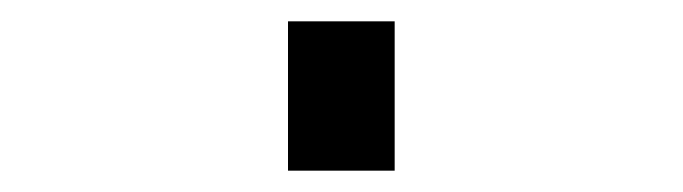

<svg xmlns="http://www.w3.org/2000/svg" viewBox="-20 60 640 180"><path d="M250 220V80H350V220Z"/></svg>

Font: Iosevka HT Extended
Style: Bold
Weight: 700
Width: 7
Monospace: yes
Designer: Belleve Invis
Foundry: Belleve Invis
Version: Version 32.3.0; ttfautohint (v1.8.4)